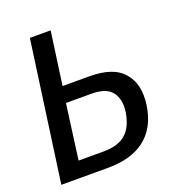

<svg xmlns="http://www.w3.org/2000/svg" viewBox="-134 -848 877 956"><g transform="rotate(-20 304.5 -370.5)"><path d="M28 0H278C433 0 541 -70 563 -230C572 -299 561 -355 525 -396C490 -439 430 -460 343 -460H202L241 -741H131ZM322 -375C376 -375 411 -363 432 -336C452 -311 459 -276 453 -230C436 -129 385 -84 282 -84H150L189 -375Z"/></g></svg>

Font: Cheyenne Sans Medium
Style: Italic
Weight: 500
Italic angle: -8.13011°
Designer: The Public Sans project authors (U.S. Web Design System), Libre Franklin designed by Pablo Impallari and Rodrigo Fuenzal
Foundry: The Cheyenne Sans Project Authors
Version: Version 2.007